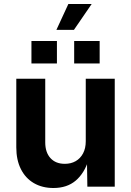

<svg xmlns="http://www.w3.org/2000/svg" viewBox="-20 -944 663 971"><path d="M250.3 6.8Q193.8 6.8 151.4 -17.8Q109 -42.5 85.7 -88.7Q62.4 -134.9 62.4 -198.7V-545.9H208.8V-224.2Q208.8 -173.3 235.2 -144.4Q261.5 -115.5 307.8 -115.5Q339 -115.5 362.7 -129Q386.5 -142.6 400.1 -168.3Q413.7 -194 413.7 -229.8V-545.9H560.3V0H421.8L419.7 -136.3H428.3Q406.6 -67.5 362.6 -30.3Q318.6 6.8 250.3 6.8ZM139 -622.9V-736.5H267.9V-622.9ZM355.1 -622.9V-736.5H484V-622.9ZM265.3 -793.1 325.8 -923.9H443.7L354 -793.1Z"/></svg>

Font: Atlassian Sans
Style: Regular
Weight: 400
Designer: Rasmus Andersson
Foundry: Modifications by Atlassian Pty Ltd, manufactured by rsms
Version: Version 4.001;git-9221beed3